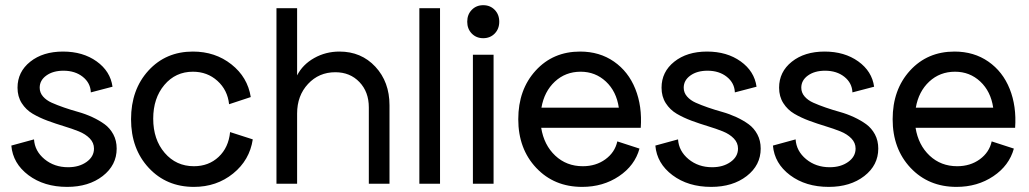

<svg xmlns="http://www.w3.org/2000/svg" viewBox="-20 -712 3986 744"><path d="M240.2 12.2Q150.9 12.2 90.3 -33.2Q29.8 -78.6 23.9 -147.9L111.8 -171.9Q114.7 -126.5 152.6 -95.2Q190.4 -64 244.1 -64Q286.6 -64 315.4 -84.5Q344.2 -105 344.2 -136.2Q344.2 -158.7 327.9 -175.5Q311.5 -192.4 285.4 -202.9Q259.3 -213.4 227.8 -222.9Q196.3 -232.4 164.6 -244.1Q132.8 -255.9 106.7 -271.2Q80.6 -286.6 64.2 -312.3Q47.9 -337.9 47.9 -372.1Q47.9 -433.6 97.2 -472.9Q146.5 -512.2 224.1 -512.2Q301.3 -512.2 354.5 -474.1Q407.7 -436 416 -376L332 -354Q330.6 -390.6 300.8 -414.3Q271 -438 226.1 -438Q185.5 -438 159.7 -419.4Q133.8 -400.9 133.8 -372.1Q133.8 -353 146.7 -338.1Q159.7 -323.2 180.4 -314Q201.2 -304.7 228 -295.4Q254.9 -286.1 283 -278.3Q311 -270.5 337.9 -258.1Q364.7 -245.6 385.5 -230.5Q406.2 -215.3 419.2 -191.2Q432.1 -167 432.1 -136.2Q432.1 -71.8 377.9 -29.8Q323.7 12.2 240.2 12.2Z M731.4 12.2Q625 12.2 556.4 -61.5Q487.8 -135.3 487.8 -250Q487.8 -364.7 555.2 -438.5Q622.6 -512.2 727.5 -512.2Q814 -512.2 876.7 -462.6Q939.5 -413.1 951.7 -335.9L867.7 -308.1Q861.8 -363.3 822.5 -398.7Q783.2 -434.1 727.5 -434.1Q660.2 -434.1 616.9 -382.8Q573.7 -331.5 573.7 -252Q573.7 -171.4 618.2 -119.6Q662.6 -67.9 731.4 -67.9Q788.6 -67.9 827.1 -104Q865.7 -140.1 871.6 -200.2L959.5 -171.9Q947.3 -91.3 883.3 -39.6Q819.3 12.2 731.4 12.2Z M1051.3 0V-680.2H1131.3V-419.9Q1152.8 -461.9 1197.5 -487.1Q1242.2 -512.2 1295.4 -512.2Q1379.9 -512.2 1434.6 -453.4Q1489.3 -394.5 1489.3 -304.2V0H1409.2V-295.9Q1409.2 -356 1372.8 -394Q1336.4 -432.1 1279.3 -432.1Q1215.8 -432.1 1173.6 -386.7Q1131.3 -341.3 1131.3 -272V0Z M1605 0V-680.2H1685.1V0Z M1812.5 -500H1892.6V0H1812.5ZM1897 -582Q1879.4 -564 1852.5 -564Q1825.7 -564 1808.1 -582Q1790.5 -600.1 1790.5 -627.9Q1790.5 -655.8 1808.1 -673.8Q1825.7 -691.9 1852.5 -691.9Q1879.4 -691.9 1897 -673.8Q1914.6 -655.8 1914.6 -627.9Q1914.6 -600.1 1897 -582Z M2235.8 12.2Q2127.4 12.2 2057.9 -61.5Q1988.3 -135.3 1988.3 -250Q1988.3 -364.7 2055.7 -438.5Q2123 -512.2 2228 -512.2Q2303.2 -512.2 2359.1 -473.4Q2415 -434.6 2441.9 -367.4Q2468.8 -300.3 2462.9 -216.8H2077.1Q2087.9 -149.9 2131.6 -108.9Q2175.3 -67.9 2238.3 -67.9Q2289.1 -67.9 2325.9 -94.7Q2362.8 -121.6 2372.1 -164.1L2458 -136.2Q2439.9 -70.3 2378.4 -29.1Q2316.9 12.2 2235.8 12.2ZM2078.1 -294.9H2377.9Q2368.7 -357.9 2327.9 -396Q2287.1 -434.1 2230 -434.1Q2171.4 -434.1 2130.1 -395.8Q2088.9 -357.4 2078.1 -294.9Z M2735.8 12.2Q2646.5 12.2 2585.9 -33.2Q2525.4 -78.6 2519.5 -147.9L2607.4 -171.9Q2610.4 -126.5 2648.2 -95.2Q2686 -64 2739.7 -64Q2782.2 -64 2811 -84.5Q2839.8 -105 2839.8 -136.2Q2839.8 -158.7 2823.5 -175.5Q2807.1 -192.4 2781 -202.9Q2754.9 -213.4 2723.4 -222.9Q2691.9 -232.4 2660.2 -244.1Q2628.4 -255.9 2602.3 -271.2Q2576.2 -286.6 2559.8 -312.3Q2543.5 -337.9 2543.5 -372.1Q2543.5 -433.6 2592.8 -472.9Q2642.1 -512.2 2719.7 -512.2Q2796.9 -512.2 2850.1 -474.1Q2903.3 -436 2911.6 -376L2827.6 -354Q2826.2 -390.6 2796.4 -414.3Q2766.6 -438 2721.7 -438Q2681.2 -438 2655.3 -419.4Q2629.4 -400.9 2629.4 -372.1Q2629.4 -353 2642.3 -338.1Q2655.3 -323.2 2676 -314Q2696.8 -304.7 2723.6 -295.4Q2750.5 -286.1 2778.6 -278.3Q2806.6 -270.5 2833.5 -258.1Q2860.4 -245.6 2881.1 -230.5Q2901.9 -215.3 2914.8 -191.2Q2927.7 -167 2927.7 -136.2Q2927.7 -71.8 2873.5 -29.8Q2819.3 12.2 2735.8 12.2Z M3191.4 12.2Q3102.1 12.2 3041.5 -33.2Q2981 -78.6 2975.1 -147.9L3063 -171.9Q3065.9 -126.5 3103.8 -95.2Q3141.6 -64 3195.3 -64Q3237.8 -64 3266.6 -84.5Q3295.4 -105 3295.4 -136.2Q3295.4 -158.7 3279.1 -175.5Q3262.7 -192.4 3236.6 -202.9Q3210.4 -213.4 3179 -222.9Q3147.5 -232.4 3115.7 -244.1Q3084 -255.9 3057.9 -271.2Q3031.7 -286.6 3015.4 -312.3Q2999 -337.9 2999 -372.1Q2999 -433.6 3048.3 -472.9Q3097.7 -512.2 3175.3 -512.2Q3252.4 -512.2 3305.7 -474.1Q3358.9 -436 3367.2 -376L3283.2 -354Q3281.7 -390.6 3252 -414.3Q3222.2 -438 3177.2 -438Q3136.7 -438 3110.8 -419.4Q3085 -400.9 3085 -372.1Q3085 -353 3097.9 -338.1Q3110.8 -323.2 3131.6 -314Q3152.3 -304.7 3179.2 -295.4Q3206.1 -286.1 3234.1 -278.3Q3262.2 -270.5 3289.1 -258.1Q3315.9 -245.6 3336.7 -230.5Q3357.4 -215.3 3370.4 -191.2Q3383.3 -167 3383.3 -136.2Q3383.3 -71.8 3329.1 -29.8Q3274.9 12.2 3191.4 12.2Z M3686.5 12.2Q3578.1 12.2 3508.5 -61.5Q3439 -135.3 3439 -250Q3439 -364.7 3506.3 -438.5Q3573.7 -512.2 3678.7 -512.2Q3753.9 -512.2 3809.8 -473.4Q3865.7 -434.6 3892.6 -367.4Q3919.4 -300.3 3913.6 -216.8H3527.8Q3538.6 -149.9 3582.3 -108.9Q3626 -67.9 3689 -67.9Q3739.7 -67.9 3776.6 -94.7Q3813.5 -121.6 3822.8 -164.1L3908.7 -136.2Q3890.6 -70.3 3829.1 -29.1Q3767.6 12.2 3686.5 12.2ZM3528.8 -294.9H3828.6Q3819.3 -357.9 3778.6 -396Q3737.8 -434.1 3680.7 -434.1Q3622.1 -434.1 3580.8 -395.8Q3539.6 -357.4 3528.8 -294.9Z"/></svg>

Font: Apfel Grotezk
Style: Regular
Weight: 400
Designer: Luigi Gorlero
Foundry: © 2023, Luigi Gorlero & Collletttivo
Version: Version 2.000;Glyphs 3.2 (3217)